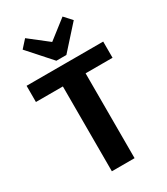

<svg xmlns="http://www.w3.org/2000/svg" viewBox="-229 -1052 1003 1152"><g transform="rotate(-30 272.5 -476.0)"><path d="M537.7 -700V-587.8H274.1L351 -653.2V0H193.6V-653.2L268.5 -587.8H6.9V-700ZM449.1 -899.8 306.2 -740.8H236.9L95 -899.8L142.1 -952L316 -816.2H227.1L401.5 -952Z"/></g></svg>

Font: Pathway Extreme 8pt Thin 12pt
Style: Regular
Weight: 100
Version: Version 1.001;gftools[0.9.26]